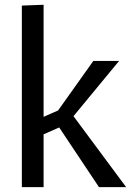

<svg xmlns="http://www.w3.org/2000/svg" viewBox="-20 -771 540 791"><path d="M70 -748 159.6 -751.4V-289.7L234.5 -322.7L201.8 -291.2L364.5 -520H470.6L263.4 -268.9L263.6 -318.2L499.7 0H387.8L202 -278.6L244.2 -254.9L159.6 -217.6V0H70Z"/></svg>

Font: Murecho Thin
Style: Regular
Weight: 100
Designer: Neil Summerour
Foundry: Positype
Version: Version 1.010